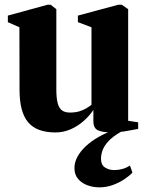

<svg xmlns="http://www.w3.org/2000/svg" viewBox="-20 -546 616 806"><path d="M442.5 9.5Q409.5 9.5 390.8 0.8Q372 -8 372 -38V-84.5Q355.5 -59.5 330.8 -37.8Q306 -16 276 -3Q246 10 212.5 10Q134 10 98 -32.8Q62 -75.5 62 -169L61.5 -431.5L13 -453V-480.5L179 -526H192.5L216.5 -507.5V-169.5Q216.5 -135.5 221.8 -114.2Q227 -93 239.5 -83.2Q252 -73.5 273.5 -73.5Q296 -73.5 312.5 -78.5Q329 -83.5 341.8 -91Q354.5 -98.5 364 -106V-431.5L307 -453V-480.5L476 -526H491.5L518 -507.5V-39L560 -32.5V-5Q541.5 -1.5 511.8 4Q482 9.5 442.5 9.5ZM397 240.5Q371 240.5 347 231.8Q323 223 307.8 205Q292.5 187 292.5 159.5Q292.5 135.5 305 112.2Q317.5 89 340.2 67.8Q363 46.5 393.8 29Q424.5 11.5 460.5 -1L478 -5L503.5 -1Q465.5 18 443.8 38.2Q422 58.5 413 79Q404 99.5 404 120Q404 146.5 421 157.2Q438 168 460 168Q477 168 494 163.2Q511 158.5 525.5 149L536 178.5Q523 192.5 501.5 206.8Q480 221 453.2 230.8Q426.5 240.5 397 240.5Z"/></svg>

Font: Merriweather 120pt ExtraBold
Style: Regular
Weight: 800
Version: Version 2.100